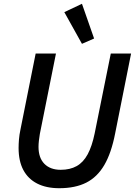

<svg xmlns="http://www.w3.org/2000/svg" viewBox="-20 -980 711 1012"><path d="M168 -698H275L190 -274Q187 -256 185 -238.5Q183 -221 183 -206Q183 -148 214 -116.5Q245 -85 300 -85Q349 -85 384 -104.5Q419 -124 442 -166.5Q465 -209 479 -277L564 -698H671L587 -277Q567 -174 530 -110.5Q493 -47 435 -17.5Q377 12 292 12Q224 12 176 -12.5Q128 -37 103 -84Q78 -131 78 -200Q78 -221 80 -245.5Q82 -270 88 -298ZM412 -749 319 -916 412 -960 476 -777Z"/></svg>

Font: IBM Plex Sans Medium
Style: Italic
Weight: 500
Italic angle: -11.31°
Designer: Mike Abbink, Paul van der Laan, Pieter van Rosmalen
Foundry: Bold Monday
Version: Version 3.201